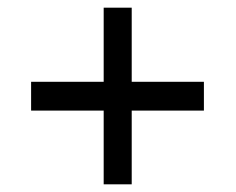

<svg xmlns="http://www.w3.org/2000/svg" viewBox="-20 -554 614 500"><path d="M250 -266H61V-341H250V-534H323V-341H511V-266H323V-74H250Z"/></svg>

Font: Noto Sans Syriac Medium
Style: Regular
Weight: 500
Designer: Patrick Giasson and the Monotype Design Team
Foundry: Monotype Imaging Inc.
Version: Version 3.000; ttfautohint (v1.8.4.7-5d5b)